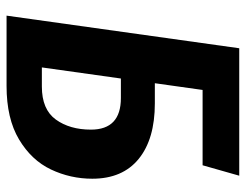

<svg xmlns="http://www.w3.org/2000/svg" viewBox="-100 -632 732 571"><g transform="rotate(90 265.5 -346.0)"><path d="M511 -255Q511 -190 483.5 -132Q456 -74 394 -37Q332 0 235 0H26L123 -692H502L471 -583H247L227 -441H287Q393 -441 452 -393Q511 -345 511 -255ZM365 -251Q365 -340 271 -340H213L180 -105H237Q305 -105 335 -146.5Q365 -188 365 -251Z"/></g></svg>

Font: Fira Sans Condensed SemiBold
Style: Italic
Weight: 600
Width: 3
Italic angle: -8°
Designer: bBox Type GmbH & Carrois Corporate GbR & Edenspiekermann AG
Foundry: bBox Type GmbH & Carrois Corporate GbR & Edenspiekermann AG
Version: Version 4.301